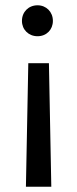

<svg xmlns="http://www.w3.org/2000/svg" viewBox="-20 -717 291 726"><path d="M122 -697C88 -697 63 -672 63 -638C63 -605 88 -580 122 -580C156 -580 180 -605 180 -638C180 -672 155 -697 122 -697ZM87 -478 78 -11H174L165 -478Z"/></svg>

Font: Arthouse Owned Medium
Style: Regular
Weight: 500
Designer: Jeremy Tribby
Foundry: Tribby Type
Version: Version 1.000;PS 001.000;hotconv 1.0.88;makeotf.lib2.5.64775